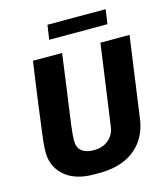

<svg xmlns="http://www.w3.org/2000/svg" viewBox="-125 -956 933 1064"><g transform="rotate(-15 341.5 -424.0)"><path d="M282 10Q174 10 114 -42.5Q54 -95 54 -179Q54 -191 55 -206Q56 -221 58 -241.5Q60 -262 64 -290Q68 -318 72.5 -355Q77 -392 83.5 -440.5Q90 -489 98.5 -550Q107 -611 118 -686H285Q271 -581 260.5 -504.5Q250 -428 242.5 -375.5Q235 -323 230.5 -288.5Q226 -254 224.5 -233Q223 -212 223 -198Q223 -159 247.5 -139.5Q272 -120 316 -120Q369 -120 401.5 -148.5Q434 -177 440 -221L505 -686H672L607 -219Q597 -149 560 -97.5Q523 -46 461 -18Q399 10 313 10ZM235 -775 247 -858H581L569 -775Z"/></g></svg>

Font: Chivo Medium
Style: Bold Italic
Weight: 700
Italic angle: -8.05°
Version: Version 2.002